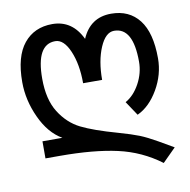

<svg xmlns="http://www.w3.org/2000/svg" viewBox="-73 -494 768 778"><g transform="rotate(-10 310.5 -105.5)"><path d="M593.8 156.2 539.1 210.9Q460.9 152.3 365.2 130.9Q269.5 109.4 128.9 109.4H70.3V39.1H152.3Q97.7 7.8 64.5 -64.5Q31.2 -136.7 31.2 -210.9Q31.2 -316.4 74.2 -369.1Q117.2 -421.9 191.4 -421.9Q273.4 -421.9 312.5 -339.8Q347.7 -421.9 433.6 -421.9Q507.8 -421.9 548.8 -369.1Q589.8 -316.4 589.8 -210.9Q589.8 -144.5 554.7 -84Q519.5 -23.4 468.8 0L429.7 -58.6Q464.8 -78.1 488.3 -121.1Q511.7 -164.1 511.7 -210.9Q511.7 -351.6 433.6 -351.6Q398.4 -351.6 375 -296.9Q351.6 -242.2 351.6 -164.1H273.4Q273.4 -242.2 250 -296.9Q226.6 -351.6 191.4 -351.6Q113.3 -351.6 113.3 -210.9Q113.3 -125 146.5 -72.3Q179.7 -19.5 230.5 5.9Q281.2 31.2 378.9 58.6Q433.6 74.2 462.9 85.9Q492.2 97.7 533.2 121.1Q574.2 144.5 593.8 156.2Z"/></g></svg>

Font: 和音 by 宁静之雨，公众号njzyshare
Style: Regular
Weight: 400
Designer: Steve Matteson
Foundry: Ascender Corporation
Version: Version 6.00;June 8, 2018;FontCreator 11.0.0.2388 32-bit